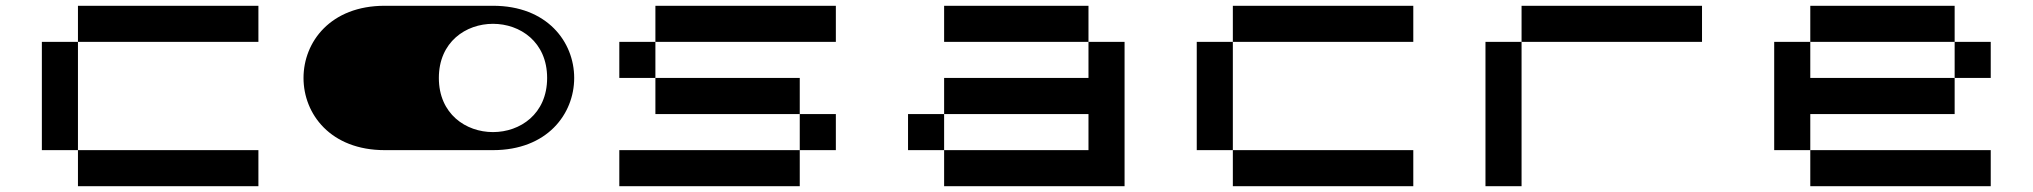

<svg xmlns="http://www.w3.org/2000/svg" viewBox="-20 -770 7040 665"><path d="M250 -125V-750H875V-625H125V-250H875V-125Z M1500 -500C1500 -750 1875 -750 1875 -500C1875 -250 1500 -250 1500 -500ZM1687.5 -250C2062.5 -250 2062.5 -750 1687.5 -750H1312.5C937.5 -750 937.5 -250 1312.5 -250Z M2125 -125V-250H2875V-375H2250V-750H2875V-625H2125V-500H2750V-125Z M3750 -375H3125V-250H3750ZM3250 -125V-500H3750V-750H3250V-625H3875V-125Z M4250 -125V-750H4875V-625H4125V-250H4875V-125Z M5125 -125V-625H5875V-750H5250V-125Z M6750 -750H6250V-375H6750ZM6875 -500H6250V-125H6875V-250H6125V-625H6875Z"/></svg>

Font: Picon
Style: Regular
Weight: 400
Designer: yne
Foundry: yne
Version: Version 21.02.27; git-deadbeef-release